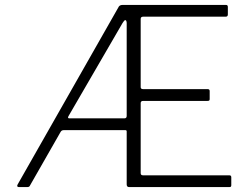

<svg xmlns="http://www.w3.org/2000/svg" viewBox="-20 -762 1013 782"><path d="M914 -48Q922 -48 922 -40V-8Q922 -4 920.5 -2Q919 0 914 0H506Q496 0 496 -11V-227Q496 -232 490 -232H240Q231 -232 227 -225L103 -8Q101 -3 98 -1.5Q95 0 90 0H57Q52 0 50.5 -3Q49 -6 52 -11L461 -730Q464 -737 468.5 -739.5Q473 -742 480 -742H900Q908 -742 908 -734V-703Q908 -694 899 -694H563Q553 -694 553 -685V-407Q553 -399 563 -399H826Q834 -399 834 -391V-359Q834 -355 832.5 -353Q831 -351 825 -351H563Q553 -351 553 -342V-57Q553 -48 562 -48H914ZM487 -280Q496 -280 496 -290V-669Q495 -680 490.5 -680Q486 -680 479 -668L259 -289Q254 -280 262 -280H487Z"/></svg>

Font: Libre Franklin ExtraLight
Style: Regular
Weight: 250
Designer: Pablo Impallari, Rodrigo Fuenzalida, Nhung Nguyen
Foundry: Impallari Type
Version: Version 3.000